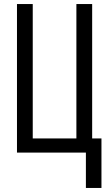

<svg xmlns="http://www.w3.org/2000/svg" viewBox="-20 -755 540 950"><path d="M405 175V0H64V-735H142V-70H358V-735H436V-70H482V175Z"/></svg>

Font: Iosevka Term SS14
Style: Regular
Weight: 400
Monospace: yes
Designer: Belleve Invis
Foundry: Belleve Invis
Version: Version 24.1.1; ttfautohint (v1.8.4)